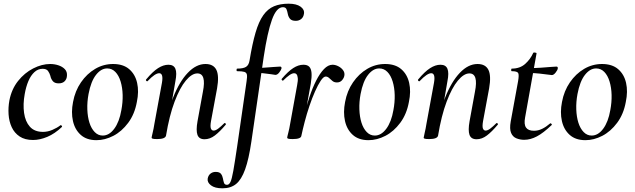

<svg xmlns="http://www.w3.org/2000/svg" viewBox="-20 -746 3442 1041"><path d="M159 13Q115 13 86.5 -6Q58 -25 43.5 -56.5Q29 -88 26.5 -126Q24 -164 31 -202Q43 -263 78 -307Q113 -351 160 -375Q207 -399 252 -399Q275 -399 296.5 -392Q318 -385 331.5 -371Q345 -357 343 -335Q342 -317 330.5 -305.5Q319 -294 298 -294Q276 -294 266 -306.5Q256 -319 253 -335Q249 -349 240.5 -361Q232 -373 211 -373Q186 -373 166.5 -355Q147 -337 134 -306.5Q121 -276 114 -236Q104 -181 110.5 -134Q117 -87 142 -59Q167 -31 213 -31Q239 -31 264.5 -42Q290 -53 308 -67Q310 -69 314 -65Q318 -61 316 -58Q277 -21 236.5 -4Q196 13 159 13Z M503 14Q450 14 418 -14.5Q386 -43 375.5 -90Q365 -137 376 -193Q387 -253 419 -299.5Q451 -346 496 -372.5Q541 -399 593 -399Q648 -399 680.5 -371Q713 -343 723.5 -296.5Q734 -250 722 -193Q710 -127 675 -80Q640 -33 594.5 -9.5Q549 14 503 14ZM537 -11Q572 -11 599.5 -48Q627 -85 638 -149Q646 -191 645 -231Q644 -271 634 -304Q624 -337 605.5 -356Q587 -375 561 -375Q528 -375 500.5 -340Q473 -305 460 -236Q452 -193 453.5 -152.5Q455 -112 465 -80.5Q475 -49 493.5 -30Q512 -11 537 -11Z M1089 9Q1059 9 1050.5 -15Q1042 -39 1051 -89L1080 -248Q1100 -348 1050 -348Q1020 -348 987.5 -309Q955 -270 926.5 -194.5Q898 -119 880 -10L863 -11Q884 -130 918.5 -217Q953 -304 998.5 -351.5Q1044 -399 1094 -399Q1137 -399 1153 -367.5Q1169 -336 1157 -267L1124 -89Q1119 -60 1123.5 -49Q1128 -38 1138 -38Q1149 -38 1163.5 -49Q1178 -60 1195 -77Q1198 -81 1202.5 -77Q1207 -73 1203 -69Q1172 -32 1145 -11.5Q1118 9 1089 9ZM832 8Q814 8 808 6Q802 4 802 1Q802 -3 807.5 -25.5Q813 -48 817 -74L858 -297Q867 -349 843 -349Q832 -349 816.5 -338.5Q801 -328 781 -307Q778 -303 773.5 -307.5Q769 -312 773 -316Q808 -358 837 -376.5Q866 -395 893 -395Q922 -395 931 -373Q940 -351 931 -306L880 -10Q875 8 832 8Z M1186 275Q1145 275 1124 259Q1103 243 1106 223Q1109 205 1121 195.5Q1133 186 1149 186Q1170 186 1178 196.5Q1186 207 1188.5 221Q1191 235 1194.5 245.5Q1198 256 1211 256Q1222 256 1229.5 240.5Q1237 225 1245 180Q1253 135 1266 47L1317 -306Q1321 -331 1318.5 -342Q1316 -353 1304 -356.5Q1292 -360 1266 -360Q1262 -360 1262.5 -367Q1263 -374 1266 -374Q1299 -374 1314 -383.5Q1329 -393 1333 -418Q1348 -509 1365.5 -569Q1383 -629 1407.5 -663.5Q1432 -698 1465.5 -712Q1499 -726 1545 -726Q1587 -726 1609.5 -710Q1632 -694 1628 -671Q1625 -652 1612.5 -642.5Q1600 -633 1584 -633Q1561 -633 1552 -644.5Q1543 -656 1540.5 -670Q1538 -684 1533.5 -695.5Q1529 -707 1514 -707Q1479 -707 1454.5 -639Q1430 -571 1410 -439L1343 21Q1329 117 1309 172.5Q1289 228 1260 251.5Q1231 275 1186 275ZM1473 -340Q1469 -341 1450 -343.5Q1431 -346 1406 -349Q1381 -352 1357 -352L1359 -377Q1382 -377 1411.5 -379Q1441 -381 1466 -383Q1491 -385 1499 -385Q1504 -385 1505.5 -381.5Q1507 -378 1506 -374Q1504 -366 1494 -353Q1484 -340 1473 -340Z M1614 -10 1604 -11Q1614 -62 1627.5 -115.5Q1641 -169 1657.5 -219Q1674 -269 1694 -308.5Q1714 -348 1736.5 -371.5Q1759 -395 1783 -395Q1798 -395 1814 -387Q1830 -379 1840 -365.5Q1850 -352 1847 -336Q1845 -323 1834.5 -311Q1824 -299 1807 -299Q1792 -299 1782.5 -307Q1773 -315 1764.5 -323Q1756 -331 1746 -331Q1734 -331 1719 -308.5Q1704 -286 1688 -250Q1672 -214 1657.5 -171Q1643 -128 1632 -85.5Q1621 -43 1614 -10ZM1567 8Q1549 8 1543 6Q1537 4 1537 1Q1537 -3 1543 -26Q1549 -49 1553 -74L1591 -284Q1596 -309 1594.5 -323Q1593 -337 1588 -343Q1583 -349 1575 -349Q1564 -349 1549 -338.5Q1534 -328 1516 -310Q1513 -307 1509 -311Q1505 -315 1508 -319Q1542 -359 1570 -377Q1598 -395 1625 -395Q1646 -395 1656.5 -384.5Q1667 -374 1669 -351.5Q1671 -329 1665 -292L1614 -10Q1612 8 1567 8Z M1978 14Q1925 14 1893 -14.5Q1861 -43 1850.5 -90Q1840 -137 1851 -193Q1862 -253 1894 -299.5Q1926 -346 1971 -372.5Q2016 -399 2068 -399Q2123 -399 2155.5 -371Q2188 -343 2198.5 -296.5Q2209 -250 2197 -193Q2185 -127 2150 -80Q2115 -33 2069.5 -9.5Q2024 14 1978 14ZM2012 -11Q2047 -11 2074.5 -48Q2102 -85 2113 -149Q2121 -191 2120 -231Q2119 -271 2109 -304Q2099 -337 2080.5 -356Q2062 -375 2036 -375Q2003 -375 1975.5 -340Q1948 -305 1935 -236Q1927 -193 1928.5 -152.5Q1930 -112 1940 -80.5Q1950 -49 1968.5 -30Q1987 -11 2012 -11Z M2564 9Q2534 9 2525.5 -15Q2517 -39 2526 -89L2555 -248Q2575 -348 2525 -348Q2495 -348 2462.5 -309Q2430 -270 2401.5 -194.5Q2373 -119 2355 -10L2338 -11Q2359 -130 2393.5 -217Q2428 -304 2473.5 -351.5Q2519 -399 2569 -399Q2612 -399 2628 -367.5Q2644 -336 2632 -267L2599 -89Q2594 -60 2598.5 -49Q2603 -38 2613 -38Q2624 -38 2638.5 -49Q2653 -60 2670 -77Q2673 -81 2677.5 -77Q2682 -73 2678 -69Q2647 -32 2620 -11.5Q2593 9 2564 9ZM2307 8Q2289 8 2283 6Q2277 4 2277 1Q2277 -3 2282.5 -25.5Q2288 -48 2292 -74L2333 -297Q2342 -349 2318 -349Q2307 -349 2291.5 -338.5Q2276 -328 2256 -307Q2253 -303 2248.5 -307.5Q2244 -312 2248 -316Q2283 -358 2312 -376.5Q2341 -395 2368 -395Q2397 -395 2406 -373Q2415 -351 2406 -306L2355 -10Q2350 8 2307 8Z M2822 12Q2800 12 2780 4Q2760 -4 2751 -25.5Q2742 -47 2749 -87L2789 -306Q2795 -340 2789.5 -350Q2784 -360 2755 -360Q2751 -360 2751.5 -367Q2752 -374 2755 -374Q2799 -374 2827.5 -399.5Q2856 -425 2871 -459Q2872 -462 2881 -461Q2890 -460 2889 -456L2827 -109Q2820 -72 2832 -54.5Q2844 -37 2875 -37Q2898 -37 2919.5 -47.5Q2941 -58 2963 -77Q2965 -79 2969.5 -75Q2974 -71 2971 -68Q2926 -25 2891 -6.5Q2856 12 2822 12ZM2972 -339Q2970 -339 2951 -341.5Q2932 -344 2905.5 -347Q2879 -350 2852 -350L2854 -377Q2885 -377 2914 -379Q2943 -381 2965.5 -383Q2988 -385 2997 -385Q3002 -385 3003.5 -381.5Q3005 -378 3004 -374Q3003 -366 2992.5 -352.5Q2982 -339 2972 -339Z M3154 14Q3101 14 3069 -14.5Q3037 -43 3026.5 -90Q3016 -137 3027 -193Q3038 -253 3070 -299.5Q3102 -346 3147 -372.5Q3192 -399 3244 -399Q3299 -399 3331.5 -371Q3364 -343 3374.5 -296.5Q3385 -250 3373 -193Q3361 -127 3326 -80Q3291 -33 3245.5 -9.5Q3200 14 3154 14ZM3188 -11Q3223 -11 3250.5 -48Q3278 -85 3289 -149Q3297 -191 3296 -231Q3295 -271 3285 -304Q3275 -337 3256.5 -356Q3238 -375 3212 -375Q3179 -375 3151.5 -340Q3124 -305 3111 -236Q3103 -193 3104.5 -152.5Q3106 -112 3116 -80.5Q3126 -49 3144.5 -30Q3163 -11 3188 -11Z"/></svg>

Font: Cormorant Infant Light SemiBold
Style: Italic
Weight: 600
Italic angle: -10°
Version: Version 4.001